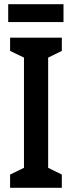

<svg xmlns="http://www.w3.org/2000/svg" viewBox="-20 -944 343 913"><path d="M274 -51H28V-114L94 -146V-670L28 -702V-765H274V-702L209 -670V-146L274 -114ZM282 -924V-839H19V-924Z"/></svg>

Font: Noto Sans Tamil UI ExtraCondensed SemiBold
Style: Regular
Weight: 600
Width: 2
Designer: Jelle Bosma - Monotype Design Team
Foundry: Monotype Imaging Inc.
Version: Version 2.004; ttfautohint (v1.8.4.7-5d5b)